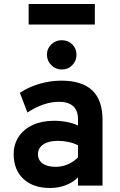

<svg xmlns="http://www.w3.org/2000/svg" viewBox="-20 -925 597 957"><path d="M229.2 12Q145.3 12 96.8 -33.2Q48.2 -78.5 48.2 -155.8Q48.2 -206.1 73.3 -243.8Q98.5 -281.5 143.8 -302.2Q189 -323 249.4 -323Q283 -323 314.2 -316.9Q345.5 -310.7 368.8 -299V-330.8Q368.8 -374.1 344.6 -395.9Q320.5 -417.6 273.4 -417.6Q236 -417.6 196.4 -404.1Q156.9 -390.6 116.6 -364.2L79 -462.4Q122.9 -491.5 176.9 -507.2Q231 -523 286.2 -523Q388.9 -523 439.9 -474.4Q491 -425.7 491 -328.8V0H368.8V-41Q343 -15.2 307.1 -1.6Q271.3 12 229.2 12ZM257.8 -93.4Q288.8 -93.4 317.6 -105.7Q346.3 -117.9 368.8 -140.6V-201Q347.5 -211.6 321.3 -217.3Q295.1 -223 269.2 -223Q222.5 -223 195.8 -205.2Q169.2 -187.5 169.2 -156Q169.2 -126.7 192.5 -110.1Q215.8 -93.4 257.8 -93.4ZM287.7 -578.6Q257.5 -578.6 235.8 -600.3Q214.1 -622 214.1 -652.2Q214.1 -682.9 235.8 -703.8Q257.5 -724.6 287.7 -724.6Q319.3 -724.6 340.3 -703.8Q361.3 -682.9 361.3 -652.2Q361.3 -622 340.3 -600.3Q319.3 -578.6 287.7 -578.6ZM122.7 -802.8V-905H452.7V-802.8Z"/></svg>

Font: Overpass
Style: Regular
Weight: 400
Designer: Delve Withrington, Dave Bailey, Thomas Jockin
Foundry: Delve Fonts LLC
Version: Version 4.000